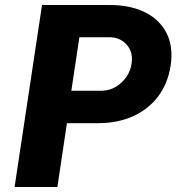

<svg xmlns="http://www.w3.org/2000/svg" viewBox="-20 -743 701 763"><path d="M38 0 147 -723H418.5Q496.5 -723 554.5 -695Q612.5 -667 641 -613.2Q669.5 -559.5 658 -482Q647 -410.5 608 -359.2Q569 -308 508 -280.8Q447 -253.5 370 -253.5H246L208 0ZM263.5 -382.5H384.5Q414 -382.5 439.5 -397.5Q465 -412.5 482 -437Q499 -461.5 503 -491Q509.5 -536.5 483 -565.8Q456.5 -595 415 -595H295.5Z"/></svg>

Font: Public Sans Thin ExtraBold
Style: Italic
Weight: 800
Italic angle: -8°
Version: Version 2.001